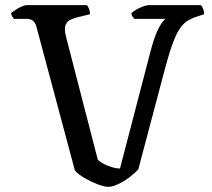

<svg xmlns="http://www.w3.org/2000/svg" viewBox="-20 -724 821 744"><path d="M400 0Q384 0 358 -10Q332 -20 307 -34.5Q282 -49 270 -64L121 -621Q117 -635 108.5 -643Q100 -651 82 -651H34Q31 -655 27.5 -660Q24 -665 23 -673Q28 -678 39.5 -685.5Q51 -693 63.5 -698.5Q76 -704 83 -704H317Q321 -700 325 -689.5Q329 -679 329 -669L280 -657Q266 -653 253 -647.5Q240 -642 234 -627Q228 -612 236 -581L359 -105Q372 -92 398.5 -81.5Q425 -71 445 -71L564 -528Q580 -588 596 -617Q612 -646 622 -651H501Q497 -655 493.5 -659.5Q490 -664 489 -673Q496 -680 509.5 -687.5Q523 -695 536 -699.5Q549 -704 555 -704H759Q763 -700 767 -690Q771 -680 771 -669L744 -660Q722 -653 705.5 -642.5Q689 -632 675 -610.5Q661 -589 646.5 -548Q632 -507 614 -438L516 -68Q503 -53 481.5 -37Q460 -21 438 -10.5Q416 0 400 0Z"/></svg>

Font: Texturina
Style: Regular
Weight: 400
Designer: Guillermo Torres Carreño
Foundry: Omnibus-Type
Version: Version 1.002; ttfautohint (v1.8.3)